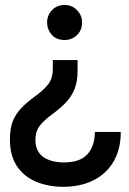

<svg xmlns="http://www.w3.org/2000/svg" viewBox="-20 -522 509 756"><path d="M234 -364.5Q201.5 -364.5 183.5 -385.5Q165.5 -406.5 165.5 -433Q165.5 -462 185 -482.2Q204.5 -502.5 234 -502.5Q263.5 -502.5 283.2 -482.2Q303 -462 303 -433Q303 -402.5 282.8 -383.5Q262.5 -364.5 234 -364.5ZM230 213.5Q170.5 213.5 122.8 193.8Q75 174 47 132.8Q19 91.5 19 26.5Q19 -16.5 30.5 -45Q42 -73.5 63.5 -96Q85 -118.5 115 -140.5Q151.5 -166.5 169.8 -190.2Q188 -214 188 -251V-285.5H285.5V-243Q285.5 -201.5 274 -172.5Q262.5 -143.5 241.2 -120.5Q220 -97.5 189.5 -75Q154.5 -50 137 -27.5Q119.5 -5 119.5 28.5Q119.5 74 150 95.8Q180.5 117.5 232 117.5Q295.5 117.5 324.5 85Q353.5 52.5 353.5 -2.5H455.5Q455.5 67 426.5 115.2Q397.5 163.5 346.8 188.5Q296 213.5 230 213.5Z"/></svg>

Font: Acari Sans Neue
Style: Bold
Weight: 700
Designer: Alfredo Marco Pradil (font), Cristiano Sobral (main changes)
Foundry: Hanken Design Co. (font), Cristiano Sobral (main changes)
Version: Version 2.459;March 19, 2022;FontCreator 14.0.0.2808 64-bit;